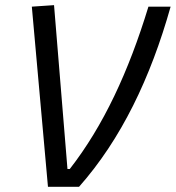

<svg xmlns="http://www.w3.org/2000/svg" viewBox="-20 -719 677 739"><path d="M164.6 0H284.2C446.3 -183.1 559.6 -419.4 636.7 -693.4H551.3C475.1 -443.4 377.9 -234.4 248.5 -68.4H239.7L188 -699.2L102.5 -693.4Z"/></svg>

Font: Cascadia Code SemiLight
Style: Italic
Weight: 350
Italic angle: -10°
Monospace: yes
Designer: Aaron Bell
Foundry: Saja Typeworks
Version: Version 2404.023